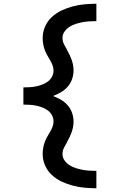

<svg xmlns="http://www.w3.org/2000/svg" viewBox="-20 -853 640 1026"><path d="M495 153Q463 153 431.5 150Q400 147 369.5 139Q339 131 310 117.5Q281 104 257.5 82.5Q234 61 221 31.5Q208 2 208 -29Q208 -45 210.5 -60.5Q213 -76 218 -90.5Q223 -105 230.5 -119Q238 -133 246 -146Q254 -159 260 -173.5Q266 -188 266 -204Q266 -221 258 -236.5Q250 -252 236 -262.5Q222 -273 206 -279Q190 -285 173 -288.5Q156 -292 139 -293Q122 -294 105 -294V-317V-386Q122 -386 139 -387Q156 -388 173 -391.5Q190 -395 206 -401Q222 -407 236 -417.5Q250 -428 258 -443.5Q266 -459 266 -476Q266 -492 260 -506.5Q254 -521 246 -534Q238 -547 230.5 -561Q223 -575 218 -589.5Q213 -604 210.5 -619.5Q208 -635 208 -651Q208 -682 221 -711.5Q234 -741 257.5 -762.5Q281 -784 310 -797.5Q339 -811 369.5 -819Q400 -827 431.5 -830Q463 -833 495 -833V-740Q477 -740 458.5 -739Q440 -738 421.5 -734.5Q403 -731 385.5 -725.5Q368 -720 352 -710Q336 -700 325 -684.5Q314 -669 314 -651Q314 -633 321.5 -617.5Q329 -602 338 -587V-586Q353 -561 363 -533Q373 -505 373 -476Q373 -453 365 -430Q357 -407 341.5 -389.5Q326 -372 305.5 -360Q285 -348 263 -340Q285 -332 305.5 -320Q326 -308 341.5 -290.5Q357 -273 365 -250Q373 -227 373 -204Q373 -175 363 -147Q353 -119 338 -94V-93Q329 -78 321.5 -62.5Q314 -47 314 -29Q314 -11 325 4.5Q336 20 352 30Q368 40 385.5 45.5Q403 51 421.5 54.5Q440 58 458.5 59Q477 60 495 60Z"/></svg>

Font: Iosevka Curly SmBdEx
Style: Regular
Weight: 600
Width: 7
Monospace: yes
Designer: Belleve Invis
Foundry: Belleve Invis
Version: Version 11.1.0; ttfautohint (v1.8.3)